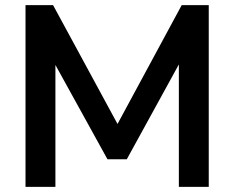

<svg xmlns="http://www.w3.org/2000/svg" viewBox="-20 -725 908 745"><path d="M79 0V-705H186L436 -244L685 -705H790V0H674V-475L472 -107H397L195 -473V0Z"/></svg>

Font: Nunito Sans
Style: Bold
Weight: 700
Designer: Vernon Adams
Foundry: Vernon Adams
Version: Version 3.101; ttfautohint (v1.8.4.7-5d5b);gftools[0.9.27]